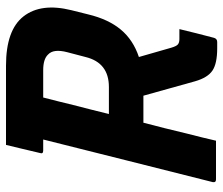

<svg xmlns="http://www.w3.org/2000/svg" viewBox="-72 -668 744 640"><g transform="rotate(-90 300.0 -348.0)"><path d="M151 0H22Q11 0 13 -11Q50 -159 84.5 -295Q119 -431 155 -576H118Q106 -576 110 -587Q117 -616 123.5 -644Q130 -672 137 -700H401Q520 -700 565.5 -641.5Q611 -583 586 -482L572 -426Q556 -359 521.5 -317.5Q487 -276 430 -257Q438 -230 445.5 -203Q453 -176 461 -149Q466 -132 472 -127Q478 -122 490 -122H523Q516 -94 509 -65Q502 -36 494 -7Q491 4 480 4H459Q408 4 384.5 -12Q361 -28 349 -70Q337 -113 325 -156Q313 -199 301 -242H211Q202 -208 193 -172Q184 -136 175 -98Q168 -71 162 -46.5Q156 -22 151 0ZM270 -476Q262 -445 254.5 -415.5Q247 -386 240 -357H330Q411 -357 430 -435L446 -496Q458 -542 438 -560Q423 -576 386 -576H295Q288 -550 282 -525Q276 -500 270 -476Z"/></g></svg>

Font: Recursive Mn Lnr St
Style: Bold Italic
Weight: 700
Italic angle: -15°
Monospace: yes
Version: Version 1.079;hotconv 1.0.112;makeotfexe 2.5.65598; ttfautoh